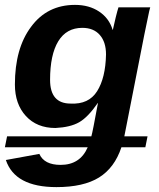

<svg xmlns="http://www.w3.org/2000/svg" viewBox="-21 -558 652 786"><path d="M583 0 574 45H476Q448 129 384.5 168.5Q321 208 210 208Q40 208 3 97L140 72Q160 117 227 117Q307 117 338 45H-1L8 0H353Q358 -16 380 -136H379Q339 -78 303 -57.5Q267 -37 206 -34Q130 -34 85 -83Q40 -132 40 -212Q40 -360 106 -448Q172 -538 286 -538Q344 -538 385 -510.5Q426 -483 440 -436H441Q444 -451 453 -488Q460 -516 464 -528H594L590 -513L570 -417L488 0ZM413 -335Q413 -386 387.5 -415Q362 -444 316 -444Q251 -444 217.5 -389Q184 -334 184 -231Q184 -134 268 -134Q342 -130 376.5 -184.5Q411 -239 413 -335Z"/></svg>

Font: Libra Sans
Style: Bold Italic
Weight: 700
Italic angle: -12°
Foundry: Context Ltd
Version: Version 1.002